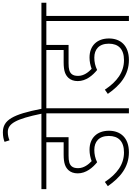

<svg xmlns="http://www.w3.org/2000/svg" viewBox="194 -1130 936 1365"><g transform="rotate(-90 662.5 -448.0)"><path d="M279 -246C337 -246 378 -213 378 -143C378 -75 340 -35 261 -35C175 -35 108 -85 51 -171L21 -150C82 -62 156 0 262 0C366 0 415 -61 415 -142C415 -226 364 -280 280 -280C250 -280 223 -274 199 -265C177 -286 149 -319 149 -361C149 -382 153 -397 163 -408C177 -423 197 -429 238 -429H369V-587H470V-622H0V-587H333V-464H246C183 -464 156 -452 135 -430C120 -414 112 -391 112 -364C112 -304 153 -257 191 -226C220 -240 248 -246 279 -246Z M575 -587H669V-622H571C531 -825 492 -896 404 -896C375 -896 354 -891 336 -884L347 -849C363 -856 384 -861 406 -861C466 -861 499 -802 536 -622H458V-587H539V0H575Z M935 -246C993 -246 1034 -213 1034 -143C1034 -75 996 -35 917 -35C831 -35 764 -85 707 -171L677 -150C738 -62 812 0 918 0C1022 0 1071 -61 1071 -142C1071 -226 1020 -280 936 -280C906 -280 879 -274 855 -265C833 -286 805 -319 805 -361C805 -382 809 -397 819 -408C833 -423 853 -429 894 -429H1025V-587H1126V-622H656V-587H989V-464H902C839 -464 812 -452 791 -430C776 -414 768 -391 768 -364C768 -304 809 -257 847 -226C876 -240 904 -246 935 -246Z M1231 -587H1325V-622H1114V-587H1195V0H1231Z"/></g></svg>

Font: Noto Sans Devanagari UI Condensed ExtraLight
Style: Regular
Weight: 200
Width: 3
Designer: Jelle Bosma - Monotype Design Team
Foundry: Monotype Imaging Inc.
Version: Version 2.004